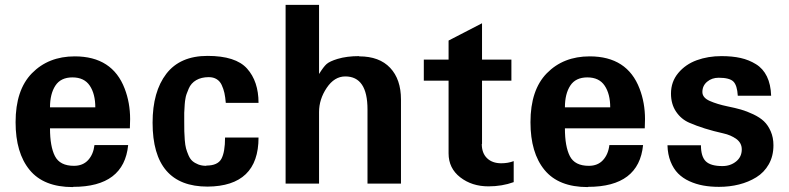

<svg xmlns="http://www.w3.org/2000/svg" viewBox="-20 -741 3188 776"><path d="M275.9 14.2 273.9 15.1Q156.7 15.1 99.9 -54Q43 -123 43 -247.1Q43 -377.4 108.9 -444.8Q175.8 -513.2 282.2 -513.2Q434.1 -513.2 483.9 -382.8Q505.9 -325.7 505.9 -259.8L504.9 -222.2H182.1Q182.1 -148.9 202.1 -109.9Q222.2 -70.8 278.8 -70.8Q314.9 -70.8 336.2 -94Q357.4 -117.2 361.8 -154.8H498Q481.4 14.2 275.9 14.2ZM365.2 -307.1Q365.2 -361.3 342.8 -394.8Q320.3 -428.2 272.9 -428.2Q225.6 -428.2 203.9 -395Q182.1 -361.8 182.1 -307.1Z M814 -70.8V-71.8Q859.9 -71.8 874.8 -99.1Q889.6 -126.5 889.6 -185.1H1024.9Q1024.9 11.7 818.8 13.2Q596.7 13.2 596.7 -245.1Q596.7 -370.6 652.3 -442.9Q708 -515.1 818.8 -515.1Q932.6 -515.1 978.5 -463.9Q1024.9 -412.1 1024.9 -325.2H892.6Q890.6 -348.6 887 -365.2Q883.3 -381.8 876 -397.5Q868.7 -413.1 855.5 -421.1Q842.3 -429.2 823.7 -429.2Q793.9 -429.2 772.9 -417Q752 -404.8 742.7 -382.8Q741.7 -379.9 739 -373.3Q736.3 -366.7 735.6 -365Q734.9 -363.3 733.2 -358.4Q731.4 -353.5 731 -350.6Q730.5 -347.7 729.5 -342.5Q728.5 -337.4 727.8 -332.3Q727.1 -327.1 726.6 -319.8Q724.6 -287.6 724.6 -285.2V-248Q724.6 -224.1 724.9 -210.2Q725.1 -196.3 726.8 -175Q728.5 -153.8 731.9 -141.1Q735.4 -128.4 741.9 -113.3Q748.5 -98.1 757.8 -90.1Q767.1 -82 781.2 -76.4Q795.4 -70.8 814 -70.8Z M1431.2 -514.2 1432.1 -513.2Q1513.2 -513.2 1556.9 -466.8Q1600.6 -420.4 1600.6 -338.9V1H1465.3V-298.8Q1465.3 -432.1 1375.5 -432.1Q1331.5 -432.1 1300.5 -386Q1269.5 -339.8 1269.5 -288.1V1H1134.3V-721.2H1269.5V-441.9Q1287.6 -471.2 1300 -482.2Q1312.5 -493.2 1344.2 -502.9Q1381.8 -514.2 1431.2 -514.2Z M1928.2 -159.2H1927.2Q1927.2 -122.1 1948.5 -101.6Q1969.7 -81.1 2005.9 -81.1Q2033.2 -81.1 2056.2 -89.8V-4.9Q2009.3 12.2 1954.1 12.2Q1887.2 12.2 1840.1 -24.4Q1793 -61 1793 -121.1V-415H1692.9V-500H1793V-577.1L1928.2 -647V-500H2046.9V-415H1928.2Z M2356.9 14.2 2355 15.1Q2237.8 15.1 2180.9 -54Q2124 -123 2124 -247.1Q2124 -377.4 2189.9 -444.8Q2256.8 -513.2 2363.3 -513.2Q2515.1 -513.2 2564.9 -382.8Q2586.9 -325.7 2586.9 -259.8L2585.9 -222.2H2263.2Q2263.2 -148.9 2283.2 -109.9Q2303.2 -70.8 2359.9 -70.8Q2396 -70.8 2417.2 -94Q2438.5 -117.2 2442.9 -154.8H2579.1Q2562.5 14.2 2356.9 14.2ZM2446.3 -307.1Q2446.3 -361.3 2423.8 -394.8Q2401.4 -428.2 2354 -428.2Q2306.6 -428.2 2284.9 -395Q2263.2 -361.8 2263.2 -307.1Z M2884.8 -426.8Q2856.9 -426.8 2837.9 -410.6Q2818.8 -394.5 2818.8 -369.1Q2818.8 -346.2 2848.6 -333Q2878.4 -319.8 2920.9 -311Q2952.1 -304.7 2975.1 -298.1Q2998 -291.5 3024.4 -279.1Q3050.8 -266.6 3067.4 -251Q3084 -235.4 3095 -210.2Q3106 -185.1 3106 -153.8Q3106 -110.4 3087.2 -77.1Q3068.4 -43.9 3036.6 -24.4Q3004.9 -4.9 2966.8 4.6Q2928.7 14.2 2885.7 14.2Q2851.6 14.2 2822 8.8Q2792.5 3.4 2765.9 -8.8Q2739.3 -21 2720.5 -40Q2701.7 -59.1 2690.2 -88.1Q2678.7 -117.2 2677.7 -153.8H2813Q2813 -108.4 2832.5 -89.1Q2852.1 -69.8 2899.9 -69.8Q2932.1 -69.8 2955.1 -88.4Q2978 -106.9 2978 -137.2Q2978 -163.1 2956.1 -179.2Q2934.1 -195.3 2902.8 -202.1Q2823.7 -219.7 2765.6 -245.1Q2732.9 -259.3 2712.4 -289.8Q2691.9 -320.3 2691.9 -362.8Q2691.9 -410.6 2721.2 -445.8Q2750.5 -481 2796.1 -497.6Q2841.8 -514.2 2896 -514.2Q2939.9 -514.2 2973.6 -506.6Q3007.3 -499 3035.6 -481.4Q3064 -463.9 3079.6 -431.9Q3095.2 -399.9 3096.7 -354H2961.9Q2959.5 -396 2944.1 -411.4Q2928.7 -426.8 2884.8 -426.8Z"/></svg>

Font: Perun
Style: Bold
Weight: 700
Foundry: Copyright (c) Stefan Peev, Context Ltd, 2016
Version: Version 1.0000